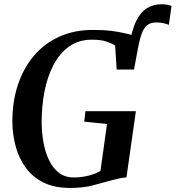

<svg xmlns="http://www.w3.org/2000/svg" viewBox="-20 -896 846 924"><path d="M623.5 -606.5 601.5 -668Q612.5 -747.5 634.5 -792.8Q656.5 -838 687.5 -856.8Q718.5 -875.5 755.5 -875.5Q770.5 -875.5 783.2 -873.5Q796 -871.5 805.5 -867.5L792.5 -776.5Q780.5 -781.5 764.8 -784.8Q749 -788 733 -788Q708.5 -788 692 -777.5Q675.5 -767 664.2 -739.5Q653 -712 643.5 -661.5ZM316 8.5Q241.5 8.5 189 -17.8Q136.5 -44 104 -88.8Q71.5 -133.5 56 -189.5Q40.5 -245.5 39.5 -304.5Q38.5 -403 65.2 -485Q92 -567 142.5 -626.8Q193 -686.5 264.8 -719.2Q336.5 -752 426.5 -752Q480.5 -752 517.2 -747.2Q554 -742.5 579.8 -736.2Q605.5 -730 625.5 -725Q632.5 -723.5 639.5 -722.2Q646.5 -721 654.5 -720L625 -561.5H541.5L534 -676.5Q517.5 -687.5 491.5 -696.2Q465.5 -705 422.5 -705Q358 -705 312 -671.8Q266 -638.5 236.8 -582Q207.5 -525.5 194 -455Q180.5 -384.5 180.5 -309.5Q180.5 -259.5 189 -211.8Q197.5 -164 215.8 -125.8Q234 -87.5 263.2 -64.8Q292.5 -42 335 -42Q370.5 -42 405.2 -50.5Q440 -59 463.5 -74L495 -299.5L385.5 -310.5L391 -361H634L588.5 -42Q573.5 -42 553 -37.2Q532.5 -32.5 510.5 -26.5Q472 -15.5 425.5 -3.5Q379 8.5 316 8.5Z"/></svg>

Font: Merriweather 60pt SemiBold
Style: Italic
Weight: 600
Italic angle: -7.8°
Version: Version 2.101